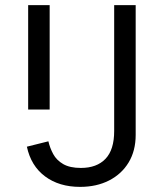

<svg xmlns="http://www.w3.org/2000/svg" viewBox="-20 -718 640 750"><path d="M510 -698V-191Q510 -129 482.5 -83.5Q455 -38 406 -13Q357 12 293 12Q211 12 156 -29Q101 -70 85 -145L169 -166Q175 -140 188 -116Q201 -92 227 -77Q253 -62 296 -62Q358 -62 392 -97.5Q426 -133 426 -206V-698ZM90 -698H174V-290H90Z"/></svg>

Font: Lilex Nerd Font
Style: Regular
Weight: 400
Designer: Mike Abbink, Paul van der Laan, Pieter van Rosmalen, Mikhael Khrustik
Foundry: Mikhael Khrustik
Version: Version 2.400; ttfautohint (v1.8.4.7-5d5b);Nerd Fonts 3.3.0